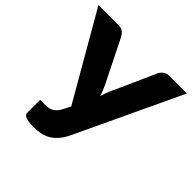

<svg xmlns="http://www.w3.org/2000/svg" viewBox="-203 -895 1070 1070"><g transform="rotate(45 331.5 -360.0)"><path d="M680 -728.5 387 -106Q370 -71 350.5 -49Q331 -27 308.8 -14.2Q286.5 -1.5 261.5 3.2Q236.5 8 208 8Q164 8 145.5 0.2Q127 -7.5 127 -22.5V-125H169Q178.5 -125 189.2 -126.5Q200 -128 211 -133.2Q222 -138.5 232.8 -148.8Q243.5 -159 252.5 -176.5L275.5 -221.5L-17 -728.5H142Q164 -728.5 176.8 -718.2Q189.5 -708 198 -692L306 -475Q319.5 -450.5 330 -426Q340.5 -401.5 348.5 -376.5Q356 -401.5 366 -426Q376 -450.5 388 -475L485 -692Q488 -698.5 493.2 -705Q498.5 -711.5 505.2 -716.8Q512 -722 520.8 -725.2Q529.5 -728.5 540 -728.5Z"/></g></svg>

Font: Lato 2
Style: Regular
Weight: 900
Designer: Lukasz Dziedzic with Adam Twardoch and Botio Nikoltchev
Foundry: tyPoland Lukasz Dziedzic
Version: Version 2.015; 2015-08-06; http://www.latofonts.com/